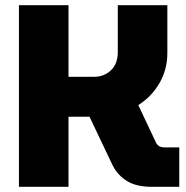

<svg xmlns="http://www.w3.org/2000/svg" viewBox="-20 -720 715 740"><path d="M53 0V-700H244V-424H343Q381 -424 407.5 -449Q434 -474 434 -519V-700H625V-516Q625 -452 594.5 -399.5Q564 -347 513 -315L581 -171Q590 -152 613 -152H671V0H565Q506 0 470 -22Q434 -44 415 -81L325 -270H244V0Z"/></svg>

Font: MuseoModerno ExtraBold
Style: Regular
Weight: 800
Designer: Pablo Cosgaya, Héctor Gatti, Marcela Romero, and the Authors of The MuseoModerno Project.
Foundry: Omnibus-Type Team
Version: Version 1.001